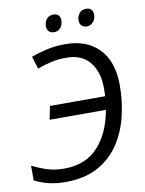

<svg xmlns="http://www.w3.org/2000/svg" viewBox="-97 -960 782 1037"><g transform="rotate(-10 294.0 -442.0)"><path d="M178.2 9.8Q128.4 9.8 88.1 0.2Q47.9 -9.3 8.8 -28.8V-108.9Q48.8 -89.8 89.1 -76.4Q129.4 -63 183.1 -63Q301.3 -63 369.4 -137.5Q437.5 -211.9 459 -336.4H150.4L165.5 -409.7H467.8Q468.3 -419.4 468.8 -429.9Q469.2 -440.4 469.2 -454.6Q469.2 -541 426.3 -595.9Q383.3 -650.9 295.9 -650.9Q248 -650.9 210 -641.4Q171.9 -631.8 137.2 -619.6L116.2 -688Q152.3 -701.7 200.4 -712.9Q248.5 -724.1 304.2 -724.1Q421.4 -724.1 488.8 -654.5Q556.2 -585 556.2 -455.1Q556.2 -364.7 535.4 -281.5Q514.6 -198.2 469.7 -132.6Q424.8 -66.9 352.8 -28.6Q280.8 9.8 178.2 9.8ZM437 -797.9Q419.9 -797.9 408.7 -808.1Q397.5 -818.4 397.5 -837.4Q397.5 -858.9 410.4 -875.7Q423.3 -892.6 448.2 -892.6Q467.3 -892.6 476.6 -882.3Q485.8 -872.1 485.8 -855Q485.8 -828.6 470.7 -813.2Q455.6 -797.9 437 -797.9ZM258.3 -797.9Q240.2 -797.9 229.2 -808.1Q218.3 -818.4 218.3 -837.4Q218.3 -858.9 231 -875.7Q243.7 -892.6 268.1 -892.6Q288.1 -892.6 297.1 -882.3Q306.2 -872.1 306.2 -855Q306.2 -828.6 291.5 -813.2Q276.9 -797.9 258.3 -797.9Z"/></g></svg>

Font: Open Sans
Style: Italic
Weight: 400
Italic angle: -12°
Designer: Monotype Design Team
Foundry: Monotype Imaging Inc.
Version: Version 3.000; ttfautohint (v1.8.4)